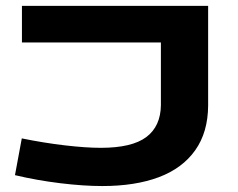

<svg xmlns="http://www.w3.org/2000/svg" viewBox="-20 -606 798 645"><path d="M30.3 -17.6 53.2 -141.1Q127 -126 197.8 -117.7Q268.6 -109.4 318.4 -109.4Q423.3 -109.4 471.4 -145.5Q519.5 -181.6 520.5 -252.4V-463.4H53.7V-586.4H679.2V-251.5Q678.7 -161.6 635.7 -101.1Q592.8 -40.5 513.4 -10.7Q434.1 19 323.7 19Q260.7 19 182.6 9.5Q104.5 0 30.3 -17.6Z"/></svg>

Font: Heebo ExtraBold
Style: Regular
Weight: 800
Designer: Oded Ezer
Foundry: Meir Sadan
Version: Version 2.001; ttfautohint (v1.5.14-ce02) -l 8 -r 50 -G 200 